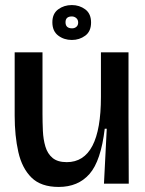

<svg xmlns="http://www.w3.org/2000/svg" viewBox="-20 -726 572 759"><path d="M212 13Q142 13 104.5 -24Q67 -61 52.5 -125Q38 -189 38 -269V-519H148V-277Q148 -243 149.5 -209Q151 -175 159.5 -146.5Q168 -118 188 -101.5Q208 -85 244 -85Q379 -85 379 -343V-519H488V-258L489 0H391L402 -217H394Q379 -90 334 -38.5Q289 13 212 13ZM264 -568Q233 -568 210 -585.5Q187 -603 187 -638Q187 -672 210 -689Q233 -706 264 -706Q294 -706 317 -689Q340 -672 340 -637Q340 -602 317 -585Q294 -568 264 -568ZM265 -614Q275 -614 282 -620Q289 -626 289 -637Q289 -648 281.5 -654.5Q274 -661 264 -661Q239 -661 239 -638Q239 -614 265 -614Z"/></svg>

Font: Bricolage Grotesque 48pt Medium
Style: Regular
Weight: 500
Designer: Mathieu Triay
Foundry: Atelier Triay
Version: Version 1.000; ttfautohint (v1.8.4.7-5d5b);gftools[0.9.32]